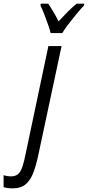

<svg xmlns="http://www.w3.org/2000/svg" viewBox="-149 -786 479 1046"><path d="M-80.6 240.2Q-94.2 240.2 -106.4 238.5Q-118.7 236.8 -129.4 233.4V168Q-121.1 171.4 -110.1 173.1Q-99.1 174.8 -88.4 174.8Q-65.4 174.8 -51.3 163.3Q-37.1 151.9 -27.3 123.5Q-17.6 95.2 -7.8 44.9L114.7 -535.2H186.5L61.5 50.3Q49.8 107.4 34.4 150.1Q19 192.9 -7.6 216.6Q-34.2 240.2 -80.6 240.2ZM127 -606Q122.6 -623.5 112.5 -652.6Q102.5 -681.6 91.3 -710.4Q80.1 -739.3 71.3 -755.9L73.2 -766.1H113.8Q120.6 -755.9 129.6 -741.5Q138.7 -727.1 149.2 -709Q159.7 -690.9 170.4 -669.9Q196.8 -698.7 221.4 -723.4Q246.1 -748 268.6 -766.1H310.1L308.6 -755.9Q292.5 -739.3 269 -711.2Q245.6 -683.1 223.6 -654.3Q201.7 -625.5 190.4 -606Z"/></svg>

Font: Open Sans Condensed
Style: Italic
Weight: 400
Width: 3
Italic angle: -12°
Designer: Monotype Design Team
Foundry: Monotype Imaging Inc.
Version: Version 3.000